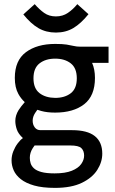

<svg xmlns="http://www.w3.org/2000/svg" viewBox="-20 -706 552 924"><path d="M244.6 198.2Q184.6 198.2 144.3 186.8Q104 175.3 80.1 156.2Q56.2 137.2 45.9 113.8Q35.6 90.3 35.6 65.9Q35.6 43 44.2 21.7Q52.7 0.5 65.2 -16.1Q77.6 -32.7 90.3 -41.5Q67.9 -62 60.8 -83.3Q53.7 -104.5 53.7 -124Q53.7 -150.4 69.3 -175.8Q80.6 -193.4 99.1 -214.4Q80.1 -232.4 68.4 -253.9Q51.3 -284.7 51.3 -331.1Q51.3 -415 104.7 -454.8Q158.2 -494.6 245.6 -494.6Q280.8 -494.6 300.5 -491.5Q320.3 -488.3 334.5 -484.9Q348.6 -481.4 365.7 -481.4H502.4V-403.3H423.3Q437 -372.1 437 -331.1Q437 -244.6 385 -204.3Q333 -164.1 245.6 -164.1Q206.5 -164.1 178.7 -171.9Q168.9 -174.3 159.7 -177.7Q153.8 -170.4 148.9 -162.1Q137.2 -144 137.2 -125Q137.2 -106.4 147.2 -93Q157.2 -79.6 174.8 -79.6H326.7Q400.4 -79.6 436.3 -51Q472.2 -22.5 472.2 33.7Q472.2 73.7 448.2 111.6Q424.3 149.4 374 173.8Q323.7 198.2 244.6 198.2ZM245.6 -234.9Q291.5 -234.9 320.6 -257.3Q349.6 -279.8 349.6 -329.1Q349.6 -378.4 320.6 -401.1Q291.5 -423.8 245.6 -423.8Q199.7 -423.8 170.4 -401.1Q141.1 -378.4 141.1 -329.1Q141.1 -280.3 170.2 -257.8Q199.2 -235.4 245.6 -234.9ZM242.7 128.4Q294.4 128.4 325.7 115.7Q356.9 103 370.8 83.3Q384.8 63.5 384.8 43Q384.8 20 371.8 7.1Q358.9 -5.9 318.4 -5.9H146.5Q142.1 0.5 137.7 6.8Q123.5 28.8 123.5 53.7Q123.5 66.4 127.4 79.6Q131.3 92.8 143.3 104Q155.3 115.2 179.2 121.8Q203.1 128.4 242.7 128.4ZM249 -549.3Q201.7 -549.3 165 -570.6Q128.4 -591.8 92.3 -636.7L147 -686Q168.9 -660.6 192.6 -643.8Q216.3 -627 249 -627Q281.7 -627 306.4 -643.8Q331.1 -660.6 352.1 -686L405.8 -637.7Q369.6 -592.8 333 -571Q296.4 -549.3 249 -549.3Z"/></svg>

Font: Anaheim SemiBold
Style: Regular
Weight: 600
Version: Version 2.001